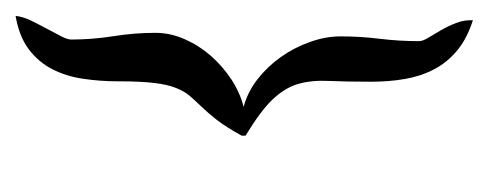

<svg xmlns="http://www.w3.org/2000/svg" viewBox="-204 -388 607 238"><g transform="rotate(-90 99.0 -269.5)"><path d="M49.3 -272.9Q60.1 -292.5 69.1 -304Q78.1 -315.4 85.7 -323.2Q93.3 -331.1 98.9 -337.6Q104.5 -344.2 108.6 -354.7Q112.8 -365.2 114.7 -381.8Q116.7 -398.4 116.7 -426.3Q116.7 -448.7 119.9 -469.7Q123 -490.7 131.8 -507.8Q140.6 -524.9 156.5 -536.9Q172.4 -548.8 197.8 -553.2Q196.8 -543.9 191.9 -533.9Q187 -523.9 181.9 -514.4Q176.8 -504.9 172.6 -496.8Q168.5 -488.8 168.5 -484.4Q168.5 -458 172.6 -432.1Q176.8 -406.2 176.8 -379.9Q176.8 -361.3 168.9 -343.5Q161.1 -325.7 148.2 -311Q135.3 -296.4 118.9 -285.6Q102.5 -274.9 85 -270.5Q103.5 -265.6 119.4 -253.2Q135.3 -240.7 147 -224.1Q158.7 -207.5 165.5 -188.2Q172.4 -168.9 172.4 -150.4Q172.4 -125.5 169.4 -101.6Q166.5 -77.6 166.5 -53.2Q166.5 -48.3 170.9 -41.3Q175.3 -34.2 180.2 -25.6Q185.1 -17.1 189 -7.1Q192.9 2.9 192.4 13.7Q169.4 6.3 154.8 -5.9Q140.1 -18.1 131.6 -34.4Q123 -50.8 119.6 -70.6Q116.2 -90.3 116.2 -112.3Q116.2 -144 117.2 -165.5Q118.2 -187 113.3 -203.4Q108.4 -219.7 94.2 -234.6Q80.1 -249.5 49.3 -268.1V-272.9Z"/></g></svg>

Font: RIT Kutty
Style: Bold
Weight: 700
Designer: Artist Kutty Kodungallur
Foundry: Rachana Institute of Technology
Version: 1.3.2